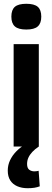

<svg xmlns="http://www.w3.org/2000/svg" viewBox="-20 -774 277 1014"><path d="M119 -618Q77 -618 58.5 -634.5Q40 -651 40 -686Q40 -722 58.5 -738Q77 -754 119 -754Q161 -754 179.5 -738Q198 -722 198 -686Q198 -651 179.5 -634.5Q161 -618 119 -618ZM52 0V-541H185V0ZM126 220Q95 220 71 209.5Q47 199 34 178.5Q21 158 21 127Q21 98 33 72.5Q45 47 66 25.5Q87 4 113 -11L185 0Q165 13 151 28Q137 43 130 58.5Q123 74 123 92Q123 114 134.5 122.5Q146 131 162 131Q169 131 174 130Q179 129 184 128L190 210Q177 215 162 217.5Q147 220 126 220Z"/></svg>

Font: Georama ExtraCondensed Thin SemiBold
Style: Regular
Weight: 600
Version: Version 1.001